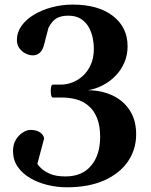

<svg xmlns="http://www.w3.org/2000/svg" viewBox="-20 -608 643 820"><path d="M265.1 191.9Q223.6 191.9 182.6 181.9Q141.6 171.9 108.4 152.3Q75.2 132.8 55.4 104Q35.6 75.2 35.6 36.6Q35.6 8.3 48.1 -11.7Q60.5 -31.7 77.9 -42.5Q95.2 -53.2 109.4 -53.2Q135.7 -53.2 150.9 -42.7Q166 -32.2 168.5 -16.6L139.6 91.8Q141.6 96.2 154.1 109.1Q166.5 122.1 192.1 133.8Q217.8 145.5 259.8 145.5Q330.6 145.5 369.1 99.6Q407.7 53.7 407.7 -22.5Q407.7 -72.3 394 -105Q380.4 -137.7 357.4 -156.7Q334.5 -175.8 305.7 -183.6Q276.9 -191.4 247.1 -191.4H206.1Q201.7 -191.4 199.2 -198Q196.8 -204.6 196.8 -219.2Q196.8 -232.9 199 -239.7Q201.2 -246.6 206.1 -246.6H240.2Q264.2 -246.6 288.8 -255.9Q313.5 -265.1 334.2 -284.2Q355 -303.2 367.9 -332.3Q380.9 -361.3 380.9 -400.9Q380.9 -419.4 376.5 -443.4Q372.1 -467.3 360.4 -489.5Q348.6 -511.7 327.1 -526.4Q305.7 -541 272.5 -541Q249 -541 233.2 -535.2Q217.3 -529.3 206.5 -517.8Q195.8 -506.3 187 -489.3Q180.7 -467.8 175.5 -445.8Q170.4 -423.8 166 -409.7Q160.2 -390.6 147.9 -381.1Q135.7 -371.6 120.1 -371.6Q105.5 -371.6 89.8 -379.2Q74.2 -386.7 63.2 -401.4Q52.2 -416 52.2 -437Q52.2 -470.2 72 -497.8Q91.8 -525.4 125.7 -545.7Q159.7 -565.9 202.4 -577.1Q245.1 -588.4 290 -588.4Q399.9 -588.4 462.4 -539.8Q524.9 -491.2 524.9 -410.2Q524.9 -372.6 511 -340.6Q497.1 -308.6 473.4 -284.2Q449.7 -259.8 419.2 -243.9Q388.7 -228 355.5 -222.7Q413.1 -222.2 459.7 -200.7Q506.3 -179.2 533.9 -137.2Q561.5 -95.2 561.5 -34.2Q561.5 29.3 527.1 80.6Q492.7 131.8 426.3 161.9Q359.9 191.9 265.1 191.9Z"/></svg>

Font: Gelasio SemiBold
Style: Regular
Weight: 600
Designer: Eben Sorkin
Foundry: Eben Sorkin
Version: Version 1.008